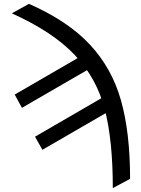

<svg xmlns="http://www.w3.org/2000/svg" viewBox="-20 -761 728 988"><path d="M649.4 159.2 560.5 207Q560.5 -39.1 519 -198.7Q477.5 -358.4 365.2 -477.5Q252.9 -596.7 41 -692.4L128.9 -741.2Q329.1 -653.3 442.4 -531.7Q555.7 -410.2 602.5 -244.6Q649.4 -79.1 649.4 159.2ZM92.8 -206.1 55.7 -274.4 426.8 -489.3 465.8 -421.9ZM198.2 9.8 160.2 -57.6 532.2 -273.4 571.3 -206.1Z"/></svg>

Font: Pretendard Std Variable
Style: Regular
Weight: 400
Designer: Base glyphs from Inter by Rasmus Andersson; Hangeul glyphs from Noto Sans CJK(Source Han Sans) by Jang Soo-young and Kan
Foundry: Kil Hyung-jin
Version: Version 1.309;Glyphs 3.2 (3225)